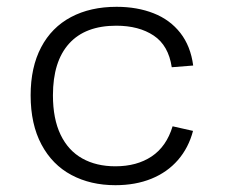

<svg xmlns="http://www.w3.org/2000/svg" viewBox="-20 -532 660 564"><path d="M319 12Q246 12 189.8 -18Q133.5 -48 101.8 -107.5Q70 -167 70 -252Q70 -334.5 100.8 -393Q131.5 -451.5 188.5 -481.8Q245.5 -512 322.5 -512Q383 -512 431.2 -493Q479.5 -474 509.8 -435.2Q540 -396.5 547.5 -339.5L484.5 -334.5Q475 -398.5 431.5 -427.5Q388 -456.5 321.5 -456.5Q230.5 -456.5 183 -404Q135.5 -351.5 135.5 -252Q135.5 -183 158 -136.2Q180.5 -89.5 221.8 -66.5Q263 -43.5 319 -43.5Q382 -43.5 425.5 -72.5Q469 -101.5 487 -161L547 -147.5Q534 -98 502.8 -62Q471.5 -26 424.8 -7Q378 12 319 12Z"/></svg>

Font: Monaspace Neon Var
Style: Regular
Weight: 400
Designer: Riley Cran and the Lettermatic Team
Version: Version 1.000 (Monaspace Neon Var)